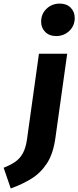

<svg xmlns="http://www.w3.org/2000/svg" viewBox="-122 -832 438 1074"><path d="M-61.9 222.1 -101.6 106.3Q-63.6 91.6 -36.8 73.1Q-10 54.6 6.2 24.5Q22.4 -5.5 29.1 -53.1L95.9 -531.6H253.9L187.8 -59.6Q175.8 27.4 140.9 81.2Q106 135 54.5 167Q2.9 199.1 -61.9 222.1ZM191.8 -630.3Q153.8 -630.3 131 -653.3Q108.1 -676.3 108.1 -710.7Q108.1 -754 138.2 -782.9Q168.3 -811.9 212.3 -811.9Q250.3 -811.9 273.1 -789.2Q296 -766.5 296 -731.5Q296 -688.1 265.9 -659.2Q235.8 -630.3 191.8 -630.3Z"/></svg>

Font: Fira Sans Variable
Style: Italic
Weight: 397
Italic angle: -8°
Designer: Carrois Corporate & Edenspiekermann AG
Foundry: Carrois Corporate GbR & Edenspiekermann AG
Version: Version 4.202